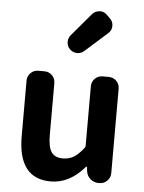

<svg xmlns="http://www.w3.org/2000/svg" viewBox="-60 -947 757 1008"><g transform="rotate(5 318.5 -442.5)"><path d="M245.1 13.7Q73.2 13.7 73.2 -210V-502Q73.2 -526.4 89.8 -543Q106.4 -559.6 130.9 -559.6H162.1Q186.5 -559.6 203.1 -543Q219.7 -526.4 219.7 -502V-228.5Q219.7 -165 238.3 -138.7Q256.8 -112.3 297.9 -112.3Q331.1 -112.3 355.5 -127Q379.9 -141.6 407.2 -176.8Q412.1 -181.6 412.1 -189.5V-502Q412.1 -526.4 428.7 -543Q445.3 -559.6 469.7 -559.6H501Q525.4 -559.6 542 -543Q558.6 -526.4 558.6 -502V-57.6Q558.6 -34.2 542 -17.1Q525.4 0 501 0H497.1Q471.7 0 453.1 -16.1Q434.6 -32.2 431.6 -56.6L428.7 -78.1Q427.7 -80.1 425.8 -80.1Q423.8 -80.1 422.9 -78.1Q343.8 13.7 245.1 13.7ZM361.3 -683.6Q345.7 -669.9 325.2 -669.9Q324.2 -669.9 323.2 -669.9Q301.8 -670.9 287.1 -685.5Q270.5 -701.2 270.5 -724.6Q270.5 -744.1 283.2 -759.8L384.8 -879.9Q400.4 -897.5 422.9 -898.4Q424.8 -899.4 425.8 -899.4Q447.3 -899.4 462.9 -883.8L480.5 -866.2Q497.1 -850.6 497.1 -828.1Q497.1 -803.7 478.5 -788.1Z"/></g></svg>

Font: Gen Jyuu Gothic Bold
Style: Bold
Weight: 700
Designer: [Source Han Sans]
Ryoko NISHIZUKA  (kana & ideographs); Paul D. Hunt (Latin, Greek & Cyrillic); Wenlong ZHANG  (bopomofo
Version: Version 1.002.20150607